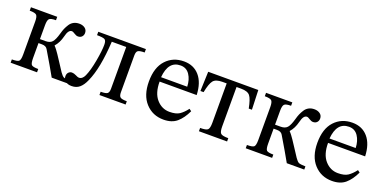

<svg xmlns="http://www.w3.org/2000/svg" viewBox="-20 -1007 3028 1538"><g transform="rotate(20 1494.0 -237.5)"><path d="M285 -28V0H60V-28Q108 -28 120 -39.5Q132 -51 132 -97V-377Q132 -418 120 -431Q108 -444 61 -444V-473H285V-444Q240 -444 228 -431Q216 -418 216 -377V-258H264Q301 -258 319.5 -278.5Q338 -299 354 -356Q361 -382 369 -400.5Q377 -419 390 -439.5Q403 -460 423.5 -471Q444 -482 471 -482Q500 -482 519.5 -467.5Q539 -453 539 -427Q539 -408 527 -395Q515 -382 494 -382Q479 -382 462 -393.5Q445 -405 435 -405Q405 -405 391 -345Q376 -286 344 -251V-249Q355 -238 366.5 -222.5Q378 -207 387.5 -193Q397 -179 423 -139Q449 -99 470 -67Q488 -41 501 -34.5Q514 -28 559 -27V0H410Q365 -81 293 -201Q280 -224 245 -224H216V-97Q216 -51 227.5 -39.5Q239 -28 285 -28Z M1041 -473V-444Q999 -444 985 -434.5Q971 -425 971 -393V-80Q971 -48 984.5 -38Q998 -28 1040 -28V0H817V-28Q860 -28 873.5 -38Q887 -48 887 -79V-435H764Q751 -204 696 -83Q676 -37 649 -14Q622 9 582 9Q548 9 528.5 -7.5Q509 -24 509 -49Q509 -70 521 -82Q533 -94 549 -94Q566 -94 585.5 -84Q605 -74 614 -74Q644 -74 661 -112Q684 -163 700 -252Q716 -341 716 -391Q716 -427 700.5 -435.5Q685 -444 635 -444V-473Z M1533 -143 1552 -129Q1521 -63 1478.5 -26.5Q1436 10 1365 10Q1272 10 1212 -55.5Q1152 -121 1152 -238Q1152 -358 1211 -421.5Q1270 -485 1363 -485Q1446 -485 1495.5 -427.5Q1545 -370 1549 -266H1233Q1233 -168 1278.5 -116.5Q1324 -65 1389 -65Q1444 -65 1473.5 -84.5Q1503 -104 1533 -143ZM1232 -303H1455Q1453 -363 1425.5 -404Q1398 -445 1348 -445Q1244 -445 1232 -303Z M2005 -307H1978Q1963 -384 1942.5 -410Q1922 -436 1866 -436H1827V-100Q1827 -53 1841 -40.5Q1855 -28 1905 -28V0H1665V-28Q1715 -28 1729 -40.5Q1743 -53 1743 -100V-436H1706Q1650 -436 1629 -409.5Q1608 -383 1593 -307H1566L1572 -473H1999Z M2289 -28V0H2064V-28Q2112 -28 2124 -39.5Q2136 -51 2136 -97V-377Q2136 -418 2124 -431Q2112 -444 2065 -444V-473H2289V-444Q2244 -444 2232 -431Q2220 -418 2220 -377V-258H2268Q2305 -258 2323.5 -278.5Q2342 -299 2358 -356Q2365 -382 2373 -400.5Q2381 -419 2394 -439.5Q2407 -460 2427.5 -471Q2448 -482 2475 -482Q2504 -482 2523.5 -467.5Q2543 -453 2543 -427Q2543 -408 2531 -395Q2519 -382 2498 -382Q2483 -382 2466 -393.5Q2449 -405 2439 -405Q2409 -405 2395 -345Q2380 -286 2348 -251V-249Q2359 -238 2370.5 -222.5Q2382 -207 2391.5 -193Q2401 -179 2427 -139Q2453 -99 2474 -67Q2492 -41 2505 -34.5Q2518 -28 2563 -27V0H2414Q2369 -81 2297 -201Q2284 -224 2249 -224H2220V-97Q2220 -51 2231.5 -39.5Q2243 -28 2289 -28Z M2969 -143 2988 -129Q2957 -63 2914.5 -26.5Q2872 10 2801 10Q2708 10 2648 -55.5Q2588 -121 2588 -238Q2588 -358 2647 -421.5Q2706 -485 2799 -485Q2882 -485 2931.5 -427.5Q2981 -370 2985 -266H2669Q2669 -168 2714.5 -116.5Q2760 -65 2825 -65Q2880 -65 2909.5 -84.5Q2939 -104 2969 -143ZM2668 -303H2891Q2889 -363 2861.5 -404Q2834 -445 2784 -445Q2680 -445 2668 -303Z"/></g></svg>

Font: myMathFont
Style: Regular
Weight: 400
Designer: Ross Mills, John Hudson & Paul Hanslow, Tiro Typeworks Ltd; with prior portions MicroPress Inc., and Coen Hoffman. Math 
Foundry: Tiro Typeworks Ltd
Version: Version 2.13 b171